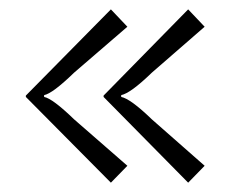

<svg xmlns="http://www.w3.org/2000/svg" viewBox="-20 -436 492 410"><path d="M201.2 -229V-231.9L381.8 -416L417 -378.9L304.2 -280.8Q258.8 -236.8 238.8 -232.9V-229Q258.8 -225.1 304.2 -181.2L417 -82L381.8 -45.9ZM35.2 -229V-231.9L216.8 -416L252 -378.9L138.2 -280.8Q92.3 -236.3 74.2 -232.9V-229Q92.3 -225.6 138.2 -181.2L252 -82L216.8 -45.9Z"/></svg>

Font: FoglihtenNo07calt
Style: Regular
Weight: 500
Designer: gluk (gluksza@wp.pl)
Foundry: gluk (gluksza@wp.pl)
Version: Version 0.844